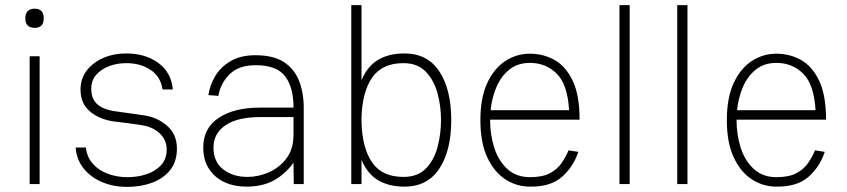

<svg xmlns="http://www.w3.org/2000/svg" viewBox="-20 -720 3314 751"><path d="M79 -648Q79 -686 116 -686Q151 -686 151 -648Q151 -611 116 -611Q79 -611 79 -648ZM96 -500H135V0H96Z M478 11Q423 11 378.5 -8Q334 -27 306.5 -62Q279 -97 276 -143H316Q320 -105 343.5 -79Q367 -53 402.5 -40Q438 -27 478 -27Q518 -27 553 -38.5Q588 -50 610 -74Q632 -98 632 -135Q632 -173 604 -199Q576 -225 530 -231Q504 -235 478 -238.5Q452 -242 425 -245Q369 -253 332 -284Q295 -315 295 -369Q295 -413 319.5 -444.5Q344 -476 384.5 -493.5Q425 -511 474 -511Q548 -511 599 -474Q650 -437 656 -370H616Q608 -421 568.5 -447Q529 -473 474 -473Q437 -473 406 -461Q375 -449 356 -427Q337 -405 337 -373Q337 -332 362 -311Q387 -290 436 -284Q455 -281 486 -277Q517 -273 542 -269Q594 -262 633 -228.5Q672 -195 672 -139Q672 -87 645 -54Q618 -21 574 -5Q530 11 478 11Z M943 10Q896 10 858 -7.5Q820 -25 797.5 -59.5Q775 -94 775 -143Q775 -219 835.5 -259Q896 -299 995 -299H1128Q1128 -380 1094.5 -422.5Q1061 -465 981 -465Q914 -465 878.5 -430Q843 -395 834 -345L795 -348Q801 -388 822.5 -423.5Q844 -459 883 -481.5Q922 -504 979 -504Q1049 -504 1090 -477.5Q1131 -451 1149.5 -404.5Q1168 -358 1168 -299V0H1129L1128 -84Q1099 -42 1054 -16Q1009 10 943 10ZM948 -28Q990 -28 1031.5 -46Q1073 -64 1100.5 -100.5Q1128 -137 1128 -193V-262H997Q909 -262 862 -230Q815 -198 815 -143Q815 -87 853 -57.5Q891 -28 948 -28Z M1394 0H1354V-700H1394V-406Q1417 -461 1459 -486Q1501 -511 1562 -511Q1652 -511 1698.5 -440.5Q1745 -370 1745 -251V-250Q1745 -131 1698.5 -60.5Q1652 10 1562 10Q1501 10 1459 -15Q1417 -40 1394 -95ZM1558 -473Q1475 -473 1436 -417Q1397 -361 1394 -260V-242Q1397 -140 1436 -84Q1475 -28 1558 -28Q1614 -28 1646 -61Q1678 -94 1691.5 -145Q1705 -196 1705 -251Q1705 -306 1691 -356.5Q1677 -407 1645 -440Q1613 -473 1558 -473Z M2204 -132 2242 -126Q2223 -68 2178.5 -28.5Q2134 11 2053 10Q2000 10 1956 -19Q1912 -48 1885.5 -105.5Q1859 -163 1859 -250Q1859 -337 1885.5 -394.5Q1912 -452 1956 -481Q2000 -510 2053 -510Q2104 -510 2148 -486Q2192 -462 2219.5 -405.5Q2247 -349 2247 -252H1897V-250Q1897 -194 1913 -143Q1929 -92 1964 -59.5Q1999 -27 2053 -27Q2102 -27 2131 -42.5Q2160 -58 2176.5 -82Q2193 -106 2204 -132ZM2053 -474Q2005 -474 1972.5 -448Q1940 -422 1922 -380Q1904 -338 1899 -289H2206Q2200 -390 2157.5 -432Q2115 -474 2053 -474Z M2403 -700H2443V0H2403Z M2629 -700H2669V0H2629Z M3168 -132 3206 -126Q3187 -68 3142.5 -28.5Q3098 11 3017 10Q2964 10 2920 -19Q2876 -48 2849.5 -105.5Q2823 -163 2823 -250Q2823 -337 2849.5 -394.5Q2876 -452 2920 -481Q2964 -510 3017 -510Q3068 -510 3112 -486Q3156 -462 3183.5 -405.5Q3211 -349 3211 -252H2861V-250Q2861 -194 2877 -143Q2893 -92 2928 -59.5Q2963 -27 3017 -27Q3066 -27 3095 -42.5Q3124 -58 3140.5 -82Q3157 -106 3168 -132ZM3017 -474Q2969 -474 2936.5 -448Q2904 -422 2886 -380Q2868 -338 2863 -289H3170Q3164 -390 3121.5 -432Q3079 -474 3017 -474Z"/></svg>

Font: Haskoy ExtraLight
Style: Regular
Weight: 200
Designer: Ertekin Erdin
Foundry: Ertekin Erdin
Version: Version 2.000; ttfautohint (v1.8.4.7-5d5b)